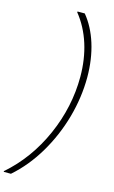

<svg xmlns="http://www.w3.org/2000/svg" viewBox="-190 -992 732 1236"><g transform="rotate(15 175.5 -374.0)"><path d="M20 186C84 130 140 62 187 -17C282 -176 334 -363 334 -540C334 -703 289 -841 212 -934H164L163 -929C247 -825 290 -687 290 -532C290 -399 262 -268 206 -141C150 -14 72 94 -28 181V186Z"/></g></svg>

Font: Momo Neue ExtLt
Style: Italic
Weight: 200
Italic angle: -10°
Designer: Ninad Kale (Devanagari), Jonny Pinhorn (Latin)
Foundry: Indian Type Foundry
Version: 4.004